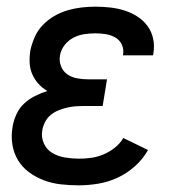

<svg xmlns="http://www.w3.org/2000/svg" viewBox="-20 -548 540 576"><path d="M216 8Q189 8 162.5 5Q136 2 112 -7Q88 -16 67.5 -31Q47 -46 34 -67.5Q21 -89 17 -115Q13 -141 18 -169Q21 -187 29.5 -205.5Q38 -224 52.5 -237.5Q67 -251 85 -260Q103 -269 122 -275Q108 -283 96 -296Q84 -309 77 -325Q70 -341 69 -359Q68 -377 71 -396Q75 -416 84 -436.5Q93 -457 108.5 -473Q124 -489 143 -500Q162 -511 182.5 -517Q203 -523 224 -525.5Q245 -528 266 -528Q288 -528 310.5 -525.5Q333 -523 353.5 -516.5Q374 -510 392 -498.5Q410 -487 422.5 -470Q435 -453 439.5 -431.5Q444 -410 440 -387L439 -382H349V-384Q352 -400 345.5 -414Q339 -428 326 -435.5Q313 -443 297.5 -445.5Q282 -448 266 -448Q250 -448 233 -445.5Q216 -443 200.5 -435Q185 -427 174 -413Q163 -399 160 -382Q157 -365 163 -349.5Q169 -334 182 -325Q195 -316 211.5 -313Q228 -310 245 -310H301L288 -230H232Q219 -230 206 -229Q193 -228 180.5 -225Q168 -222 155.5 -217Q143 -212 132.5 -203.5Q122 -195 115.5 -182.5Q109 -170 107 -158Q103 -137 111.5 -118Q120 -99 137 -89Q154 -79 175 -75.5Q196 -72 217 -72Q235 -72 253.5 -74.5Q272 -77 290 -84.5Q308 -92 324 -104.5Q340 -117 350 -134L424 -98Q409 -71 385 -49.5Q361 -28 333 -15Q305 -2 275 3Q245 8 216 8Z"/></svg>

Font: Iosevka Curly Medium
Style: Italic
Weight: 500
Italic angle: -9°
Monospace: yes
Designer: Belleve Invis
Foundry: Belleve Invis
Version: Version 22.1.2; ttfautohint (v1.8.4)